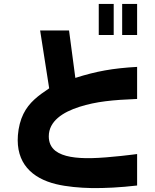

<svg xmlns="http://www.w3.org/2000/svg" viewBox="-20 -880 787 976"><path d="M601 -702H677V-860H601ZM71 -193C60 -51 142 26 265 56C318 69 387 75 445 76C512 77 591 73 677 63V-97C677 -97 539 -78 442 -76C367 -75 301 -83 262 -113C239 -131 228 -156 228 -187C228 -264 299 -310 384 -337C469 -364 553 -372 677 -377V-540C553 -533 470 -518 363 -484L331 -725H184L230 -431C175 -394 128 -360 99 -301C84 -271 74 -232 71 -193ZM482 -702H558V-860H482Z"/></svg>

Font: コーポレート・ロゴ ver3 Bold
Style: Regular
Weight: 700
Designer: [KANA_main] LOGOTYPE.JP [Source Han Sans] Ryoko NISHIZUKA 西塚涼子 (kana, bopomofo & ideographs); Paul D. Hunt (Latin, Greek
Version: Version 12.001;FEAKit 1.0